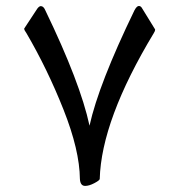

<svg xmlns="http://www.w3.org/2000/svg" viewBox="-20 -604 602 643"><path d="M116.7 -583.5Q126 -583.5 131.8 -569.3Q249 -326.7 279.8 -183.1Q310.5 -322.3 430.2 -569.3Q438 -584 445.1 -584Q452.1 -584 456.5 -575.2L499.5 -505.4Q499.5 -499.5 495.1 -493.2Q319.3 -201.7 314 -4.4Q313 0.5 295.7 9.5Q278.3 18.6 265.1 18.6Q249 18.6 247.6 -4.4Q246.6 -101.1 192.6 -237.1Q138.7 -373 68.4 -493.2Q61 -502.9 61 -508.3L105 -575.2Q111.3 -583.5 116.7 -583.5Z"/></svg>

Font: Nika
Style: Regular
Weight: 400
Designer: Mohammad Saleh Souzanchi
Foundry: http://font-store.ir
Version: Version:1.0.0;RFB:1.2.5;Building:2016-05-25 11:08:22.297533